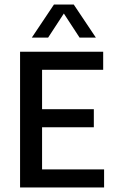

<svg xmlns="http://www.w3.org/2000/svg" viewBox="-20 -822 500 842"><path d="M68 0V-595H432.5V-516H164.5V-79H436.5V0ZM139.5 -264V-343H391.5V-264ZM119.5 -657 216.5 -802H303.5L400.5 -657H329L253 -773.5H267L191 -657Z"/></svg>

Font: Encode Sans SC Condensed Medium
Style: Regular
Weight: 500
Width: 3
Designer: Multiple Designers
Foundry: Impallari Type
Version: Version 3.002